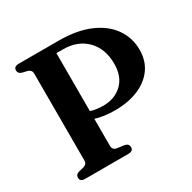

<svg xmlns="http://www.w3.org/2000/svg" viewBox="-155 -855 1011 1011"><g transform="rotate(-30 350.0 -350.0)"><path d="M671 -445.5Q671 -380.5 637.5 -333Q604 -285.5 543 -259.5Q482 -233.5 399.5 -233.5Q335 -233.5 282.5 -249.5V-85Q282.5 -60.5 307.5 -56L351.5 -50Q375.5 -45.5 375.5 -23.5Q375.5 0 344.5 0H83.5Q52.5 0 52.5 -23.5Q52.5 -43 74 -49.5L102.5 -56Q127.5 -63 127.5 -85V-615Q127.5 -637 102.5 -644L74 -650.5Q52.5 -657 52.5 -676.5Q52.5 -700 83.5 -700H326Q435.5 -700 512.5 -667.2Q589.5 -634.5 630.2 -576.8Q671 -519 671 -445.5ZM282.5 -649V-296.5Q318 -285.5 359 -285.5Q428 -285.5 473.2 -328Q518.5 -370.5 518.5 -449Q518.5 -540.5 464.8 -594.8Q411 -649 322 -649Z"/></g></svg>

Font: Fraunces 9pt S000 SemiBold
Style: Regular
Weight: 600
Version: Version 1.000; ttfautohint (v1.8.3)